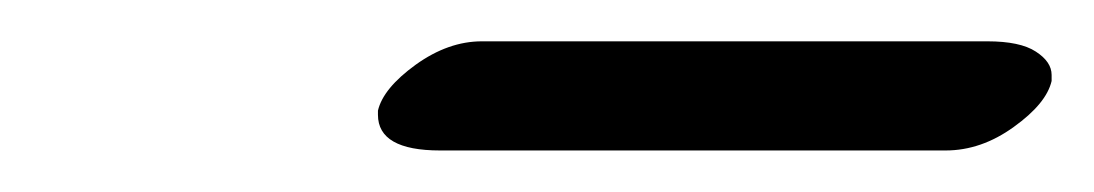

<svg xmlns="http://www.w3.org/2000/svg" viewBox="-20 -595 524 92"><path d="M433.1 -522.9H190.9Q161.1 -522.9 161.1 -540V-542Q163.6 -552.7 179.2 -564Q194.8 -575.2 210.9 -575.2H453.1Q468.8 -575.2 476.3 -570.3Q483.9 -565.4 483.9 -559.1V-556.2Q481.4 -545.4 465.8 -534.2Q450.2 -522.9 433.1 -522.9Z"/></svg>

Font: Linux Libertine
Style: Bold Italic
Weight: 700
Italic angle: -11.5°
Designer: Philipp H. Poll
Foundry: Philipp H. Poll
Version: Version 4.0.5